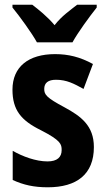

<svg xmlns="http://www.w3.org/2000/svg" viewBox="-20 -852 447 816"><path d="M137 -672H288C311 -714 360 -781 391 -820V-832H308C279 -809 242 -784 212 -745C181 -782 143 -812 117 -832H33V-820C64 -782 115 -712 137 -672ZM379 -227C379 -318 324 -358 254 -396C177 -437 168 -450 168 -474C168 -500 185 -513 218 -513C264 -513 295 -496 335 -474L375 -580C320 -610 270 -622 214 -622C101 -622 33 -568 33 -471C33 -384 70 -340 153 -299C239 -255 242 -239 242 -214C242 -184 223 -166 182 -166C132 -166 76 -187 34 -211V-87C80 -66 124 -56 183 -56C306 -56 379 -111 379 -227Z"/></svg>

Font: Noto Sans Malayalam UI Condensed
Style: Bold
Weight: 700
Width: 3
Designer: Jelle Bosma - Monotype Design Team
Foundry: Monotype Imaging Inc.
Version: Version 2.104